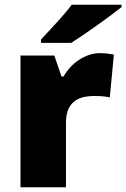

<svg xmlns="http://www.w3.org/2000/svg" viewBox="-20 -786 530 806"><path d="M490 -756V-766H281C248 -721 186 -657 152 -620V-606H279C333 -640 443 -718 490 -756ZM400 -563C337 -563 277 -519 247 -465H238L208 -553H66V0H257V-272C257 -372 328 -383 376 -383C411 -383 428 -380 441 -377L458 -557C447 -559 421 -563 400 -563Z"/></svg>

Font: Noto Sans Kannada Black
Style: Regular
Weight: 900
Designer: Jelle Bosma - Monotype Design Team
Foundry: Monotype Imaging Inc.
Version: Version 2.005